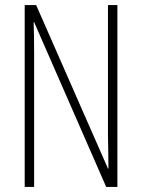

<svg xmlns="http://www.w3.org/2000/svg" viewBox="-20 -734 557 754"><path d="M441 0H397L114 -647H112Q113 -623 113.5 -594Q114 -565 114 -526V0H77V-714H122L404 -72H406Q406 -108 405 -143.5Q404 -179 404 -202V-714H441Z"/></svg>

Font: Noto Sans Lao Looped ExtraCondensed ExtraLight
Style: Regular
Weight: 200
Width: 2
Designer: Mark Frömberg, Ben Mitchell
Foundry: The Fontpad Ltd
Version: Version 1.002; ttfautohint (v1.8.4.7-5d5b)